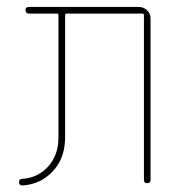

<svg xmlns="http://www.w3.org/2000/svg" viewBox="-20 -540 540 566"><path d="M46.9 6.8Q36.1 6.8 36.1 -2.9Q36.1 -12.7 44.9 -12.7Q91.8 -15.6 122.1 -49.3Q152.3 -83 152.3 -134.8V-495.1Q152.3 -500 147.5 -500H65.4Q55.7 -500 55.2 -509.8Q54.7 -519.5 65.4 -519.5H388.7Q403.3 -519.5 413.6 -509.8Q423.8 -500 423.8 -485.4V-9.8Q423.8 0 414.1 0Q404.3 0 404.3 -9.8V-495.1Q404.3 -500 399.4 -500H176.8Q171.9 -500 171.9 -495.1V-134.8Q171.9 -74.2 136.2 -35.6Q100.6 2.9 46.9 6.8Z"/></svg>

Font: Rounded-X Mgen+ 2m thin
Style: Regular
Weight: 100
Designer: [Source Han Sans]
Ryoko NISHIZUKA  (kana & ideographs); Paul D. Hunt (Latin, Greek & Cyrillic); Wenlong ZHANG  (bopomofo
Version: Version 1.059.20150602